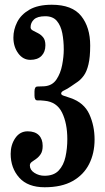

<svg xmlns="http://www.w3.org/2000/svg" viewBox="-20 -780 442 810"><path d="M25 -131Q25 -169 44.5 -197.5Q64 -226 96.5 -226Q127.5 -226 143.8 -209.8Q160 -193.5 160 -164.5Q160 -142.5 151.8 -130Q143.5 -117.5 132.8 -110Q122 -102.5 114 -96.8Q106 -91 106 -82Q106 -63 125.2 -50.8Q144.5 -38.5 168 -38.5Q207 -38.5 227.8 -60.8Q248.5 -83 256.2 -118.2Q264 -153.5 264 -193Q264 -259.5 241.8 -305Q219.5 -350.5 167.5 -355Q151 -357 138.2 -356.5Q125.5 -356 125.5 -377V-394Q125.5 -415 138.2 -415Q151 -415 167 -416Q200.5 -418.5 218 -444.5Q235.5 -470.5 242.2 -505.8Q249 -541 249 -571Q249 -608 242.8 -640Q236.5 -672 219.8 -691.8Q203 -711.5 171 -711.5Q138 -711.5 123.5 -698Q109 -684.5 109 -665Q109 -656.5 118.2 -651.5Q127.5 -646.5 140 -640.2Q152.5 -634 162 -622.5Q171.5 -611 171.5 -589Q171.5 -561 155 -544.2Q138.5 -527.5 108 -527.5Q77 -527.5 56.8 -555.2Q36.5 -583 36.5 -621.5Q36.5 -655 52.5 -686.8Q68.5 -718.5 104.2 -739.2Q140 -760 198.5 -760Q284.5 -760 322.5 -712.5Q360.5 -665 360.5 -588Q360.5 -538.5 353.2 -508.5Q346 -478.5 334 -461.8Q322 -445 308 -435.2Q294 -425.5 280 -416Q264.5 -405 251.2 -399Q238 -393 238 -385.5Q238 -379.5 249.5 -375.8Q261 -372 277.5 -366.5Q334.5 -347 356.8 -298.2Q379 -249.5 379 -191.5Q379 -133.5 356 -88Q333 -42.5 286.5 -16.2Q240 10 168.5 10Q97.5 10 61.2 -30.5Q25 -71 25 -131Z"/></svg>

Font: Besley* Condensed Medium
Style: Regular
Weight: 500
Width: 3
Designer: Owen Earl
Foundry: indestructible type*
Version: Version 3.000; ttfautohint (v1.8.3)